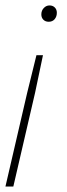

<svg xmlns="http://www.w3.org/2000/svg" viewBox="-35 -526 246 706"><path d="M123 -323 94 -185 14 160H-15L65 -185L99 -323ZM147 -506Q159 -506 166.5 -498.5Q174 -491 174 -479Q174 -465 166 -455.5Q158 -446 144 -446Q132 -446 124.5 -453.5Q117 -461 117 -473Q117 -487 126 -496.5Q135 -506 147 -506Z"/></svg>

Font: Work Sans ExtraLight
Style: Italic
Weight: 200
Italic angle: -13°
Designer: Wei Huang
Foundry: Wei Huang
Version: Version 2.012; ttfautohint (v1.8.3)